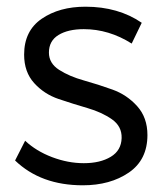

<svg xmlns="http://www.w3.org/2000/svg" viewBox="-20 -550 493 573"><path d="M25 -71 55 -130Q88 -99 135.5 -81Q183 -63 230 -63Q279 -63 310.5 -82Q342 -101 343 -138Q344 -173 314 -194Q284 -215 241 -227.5Q198 -240 155 -254.5Q112 -269 82 -302Q52 -335 52 -387Q52 -458 104.5 -494Q157 -530 235 -530Q333 -530 403 -482L373 -420Q305 -463 230 -463Q183 -463 154.5 -445.5Q126 -428 126 -393Q126 -361 156.5 -341.5Q187 -322 230 -310Q273 -298 316 -282.5Q359 -267 389.5 -233Q420 -199 420 -147Q420 -73 364.5 -35Q309 3 227 3Q102 3 25 -71Z"/></svg>

Font: Trueno
Style: Lt
Weight: 300
Designer: Julieta Ulanovsky
Foundry: Julieta Ulanovsky
Version: Version 3.001b